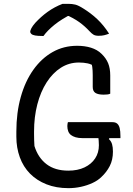

<svg xmlns="http://www.w3.org/2000/svg" viewBox="-20 -958 690 998"><path d="M333 -323H565Q580 -323 589 -315.5Q598 -308 602 -292.5Q606 -277 606 -250V-240H410Q388 -240 373 -244.5Q358 -249 348.5 -256.5Q339 -264 334.5 -276Q330 -288 330 -303Q330 -309 331 -314.5Q332 -320 333 -323ZM381 -720Q401 -720 419 -717.5Q437 -715 453 -710Q469 -705 483 -697Q497 -689 508 -678Q531 -656 542 -629.5Q553 -603 553 -566Q553 -550 553 -534Q553 -518 553 -502Q553 -486 553 -471Q547 -468 538 -467Q529 -466 519 -466Q490 -466 476 -475Q462 -484 462 -506Q462 -544 462 -568Q462 -592 459.5 -610.5Q457 -629 449 -649L475 -610Q457 -624 436 -628.5Q415 -633 390 -633Q339 -633 296.5 -606Q254 -579 222.5 -530Q191 -481 174 -415.5Q157 -350 157 -274V-261Q157 -245 157.5 -229.5Q158 -214 159 -199Q178 -138 222 -104.5Q266 -71 335 -71Q384 -71 419.5 -88Q455 -105 474.5 -134.5Q494 -164 494 -203Q494 -216 493 -226.5Q492 -237 491 -246.5Q490 -256 487 -265H561L546 -235Q558 -224 562.5 -208.5Q567 -193 567 -170Q567 -127 550.5 -95Q534 -63 507 -38Q489 -20 461 -7Q433 6 401 13Q369 20 336 20Q272 20 221.5 0Q171 -20 136 -55.5Q101 -91 83 -140.5Q65 -190 65 -247V-274Q65 -372 88 -454Q111 -536 153.5 -595.5Q196 -655 253.5 -687.5Q311 -720 381 -720ZM305 -938Q310 -938 315.5 -938Q321 -938 326.5 -938Q332 -938 337 -938Q355 -938 371.5 -934Q388 -930 416 -912Q432 -902 450 -888.5Q468 -875 485 -859Q502 -843 517.5 -824Q533 -805 547 -783Q534 -778 522 -775Q510 -772 493 -772Q476 -772 466.5 -777.5Q457 -783 445 -796Q421 -822 392 -843Q363 -864 311 -887L368 -875Q352 -875 335.5 -875Q319 -875 302 -875L358 -888Q300 -859 263 -829Q226 -799 206 -771H200Q177 -771 163 -773.5Q149 -776 143 -781.5Q137 -787 137 -793Q137 -799 143 -811Q149 -823 164 -840Q178 -855 193.5 -869Q209 -883 227 -896Q245 -909 264.5 -919.5Q284 -930 305 -938Z"/></svg>

Font: Recursive Casual
Style: Regular
Weight: 400
Version: Version 1.047